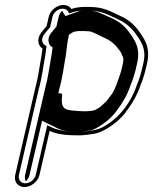

<svg xmlns="http://www.w3.org/2000/svg" viewBox="-20 -523 617 773"><path d="M565.6 -240.2 572.3 -269.3C587.5 -335.3 558.4 -371.3 533.6 -405.4C516.4 -426.9 494.6 -445.1 467.3 -457.5C431.4 -472.8 401.7 -495 341.8 -495H319.3C301.5 -495 283.9 -492.7 267.4 -486.8C261 -496.8 250.1 -503 235.7 -503C209.1 -503 182.3 -481.6 176.3 -455.5L167.5 -417.7C162.2 -411.9 156.5 -405.1 152.2 -399.3L145.1 -390.4C126.5 -364.1 133.9 -338.2 151.2 -327.4C150.1 -318.1 148.6 -307.7 146.8 -297.6C138.5 -253.2 133.8 -209.8 121.5 -166.3L121.5 -166.1L41.2 181.5C35.1 208.1 51.9 230 78.5 230C105.2 230 132.8 208.1 138.9 181.5L179.9 3.9C209.6 18.5 249.7 22 296.5 22C306.9 22 317.4 21.3 328.2 19.9L357.4 15.9C371.7 13 384.8 8.8 395.8 2.9C429.4 -14.3 468 -43.6 491.7 -78.9C512.5 -107 532.3 -140 545.4 -179.1L552.7 -197.5C557.2 -211.4 562 -224.8 565.6 -240.2ZM475.1 -268.5 468.5 -239.8C466.4 -230.8 462 -219.3 458.7 -210.1L452.5 -191.9C445.5 -172 435.8 -149.4 424.7 -136.5C413.8 -123.8 413.6 -119 400.8 -108.6C384.3 -92.2 381.1 -89.8 362.1 -79.8C353 -76.3 334.2 -75 318.9 -75C306.1 -75 285.9 -76.5 275.5 -77.8L258.9 -79.7C235.4 -83.3 228.6 -96.6 228.8 -119.7L229.7 -133.2C229.6 -135.3 229.7 -137.4 230 -138.5C232.8 -150.7 214.8 -147.1 214.8 -147.1L219.4 -167.1C232.3 -213.2 236.9 -256.9 245.3 -302.4C249.2 -330.4 250.9 -354.1 256.9 -380.3L257.2 -381.5L257 -382.7C265.2 -388.8 277.3 -396.1 282.5 -396.1H283.6C288.3 -397.2 293.3 -398 296.9 -398H319.4C324.9 -398 330.9 -397.6 337 -397H337.4C339.9 -397 342.9 -396.5 346.3 -395.5C365.6 -389.3 385.5 -377 403.9 -369C420.9 -361.6 435.9 -350.3 447.6 -337.1L464 -316.4C468.7 -308.8 470.3 -305 470.8 -302.1C474.7 -295.7 478.3 -286.6 476.3 -278L476.1 -277.3C476.1 -274.5 475.8 -271.4 475.1 -268.5ZM550.6 -240.2C547.4 -226.3 542.5 -212.5 538.2 -199.4L531 -181C504.8 -102.8 453 -41.7 391.2 -10C382.3 -5.3 370.2 -1.4 358.2 1.1L329.6 5.1C319.6 6.3 309.7 7 300 7C253.8 7 215.8 3.3 189.2 -9.8L170.3 -19.1L123.9 181.5C119.8 199.5 100.5 215 82 215C63.6 215 52 199.8 56.2 181.5L136.4 -165.7C149.5 -212.7 153.7 -254.2 162 -298.4C164.3 -311.9 165.9 -324.4 167.4 -336.9L161.4 -340.6C149 -348.3 144.9 -366 156.8 -383.5C164.8 -393.6 172.7 -403.5 181.5 -413L191.3 -455.5C195.3 -473 213.7 -488 232.3 -488C242.2 -488 249.3 -484 253.8 -477L258.9 -468.9L269.7 -472.8C283.6 -477.8 299.3 -480 315.8 -480H338.3C394.3 -480 421 -459.5 458.5 -443.6C483.6 -432.1 504.6 -414.6 520.5 -394.8C546.2 -359.5 571 -328.7 557.3 -269.3ZM490.1 -268.5 483.5 -239.8C481 -229.1 476.3 -217 473.1 -208.3L467 -190.2C459.7 -169.3 450.1 -145.5 435.6 -128.5C427.4 -119 425.9 -112.1 409.8 -98.7C394.9 -83.9 385.6 -76.7 366.8 -66.9C353.5 -59.9 331.7 -60 315.4 -60C301.6 -60 281.3 -61.5 270.3 -62.9L253.5 -64.8C216.4 -70.5 211.8 -97 214.3 -132.4L195.6 -129L204.5 -167.4L204.6 -167.8C217.1 -212.4 221.4 -253.8 230.1 -301.4C233.8 -328 235.2 -350.4 241.6 -378.9L240.6 -387.2C253.5 -396.8 264.4 -409.1 285.6 -411.2C288.6 -411.8 295.6 -413 300.3 -413H322.9C328.7 -413 334.5 -412.7 341 -412C345.1 -411.9 349.5 -411.3 353.9 -409.8C375.3 -403 395.3 -390.4 412.6 -382.9C430.5 -375.1 447.2 -362.9 460.4 -348.1L477.3 -326.6C481.6 -319.7 483.8 -316 485.5 -310.1C488.9 -304.1 494.2 -293.9 491.5 -278.8C491.3 -276 490.9 -272.2 490.1 -268.5ZM525.6 -240.2 532.3 -269.3C547 -333.1 519.9 -365.7 494.9 -400.2C478.8 -420.2 458.2 -436.9 435.7 -447.2C393.1 -465.5 370.8 -480 338.3 -480H315.8C307.7 -480 302.4 -479.5 293.9 -476.4L243.5 -458.3L229.9 -479.6C224 -473.7 218.4 -464.8 216.3 -455.5L207.1 -415.8C201.5 -409.7 195.5 -402.8 190.7 -396.3L183.7 -387.5C167.8 -364.7 177.2 -341.5 186.1 -336L191.8 -332.4C190.5 -321.4 189 -309.8 186.9 -297.9C178.6 -253.6 173.9 -210.3 161.4 -165.9L81.2 181.5C78.9 191.4 80.3 200.3 84 207.1C90.6 200.7 96.7 191.5 98.9 181.5L149.4 -36.9L212.7 -5.8C233.4 4.4 258.2 7 300 7C305.6 7 310.7 6.7 317.7 5.8L343.2 2.3C349.7 0.8 356.8 -1.4 363.9 -5.1C393.7 -20.4 430.2 -47.7 452.9 -81.6C473.7 -109.5 492.7 -141 505.6 -179.8L512.9 -198.3C517.3 -211.9 522.1 -225.4 525.6 -240.2ZM216.5 -384.8 216.9 -380.8C216.8 -380.4 217 -380.7 216.9 -380.3C210.8 -353.6 209.1 -329.5 205.2 -302C196.7 -255.7 192.3 -213.1 179.5 -167.2L169.1 -122.2L189.1 -126C187.1 -97.2 186.4 -74.2 242.5 -65.5L260.2 -63.5C276.6 -61.4 295.7 -60 315.4 -60C334.4 -60 364.4 -60.2 389.5 -69.7C410.1 -77.6 422.9 -89.2 437.7 -103.9C453.2 -116.8 453.4 -122.1 462.8 -133.1C475.9 -148.2 485.2 -170.8 492.3 -191.2L498.5 -209.4C501.7 -218.4 506.3 -230.2 508.5 -239.8L515.1 -268.5C515.8 -271.7 516.2 -275.3 516.3 -277.9C518.8 -288.7 514.5 -298.9 510.6 -305.6C509.6 -309.6 507.3 -314.3 502.9 -321.3L486 -342.7C472.5 -357.9 452.9 -371.6 435.3 -379.3C414.1 -388.5 385.4 -409.2 345.6 -412C340.2 -412.5 330.7 -413 322.9 -413H300.3C288.4 -413 281.4 -411.9 275.1 -410.8C232.5 -404 229 -394.1 216.5 -384.8Z"/></svg>

Font: HoneyBee
Style: BlurIt
Weight: 700
Foundry: Cannot Into Space Fonts
Version: Version 0.89